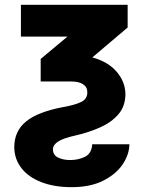

<svg xmlns="http://www.w3.org/2000/svg" viewBox="-20 -566 600 802"><path d="M201.2 58.1Q201.2 81.5 222.2 92Q243.2 102.5 273.4 102.5Q307.1 102.5 335 88.9Q362.8 75.2 365.2 36.6H520.5Q520 79.1 492.4 120.4Q464.8 161.6 411.1 188.7Q357.4 215.8 279.3 215.8Q206.5 215.8 152.6 194.8Q98.6 173.8 69.3 136Q40 98.1 39.6 48.3Q40 -19 89.4 -59.1Q138.7 -99.1 245.6 -119.1Q293 -127.4 319.1 -140.1Q345.2 -152.8 344.7 -180.2Q345.2 -201.7 327.6 -213.6Q310.1 -225.6 279.3 -225.6H149.9V-319.8L261.7 -413.1H67.4V-545.9H513.2V-451.2L365.7 -326.2Q431.6 -308.1 467.5 -266.1Q503.4 -224.1 503.9 -172.4Q503.4 -122.1 474.6 -88.6Q445.8 -55.2 398.9 -34.2Q352.1 -13.2 296.9 -0.5Q242.2 11.7 221.4 26.1Q200.7 40.5 201.2 58.1Z"/></svg>

Font: Inter Tight ExtraBold
Style: Regular
Weight: 800
Designer: Rasmus Andersson
Foundry: rsms
Version: Version 3.004; ttfautohint (v1.8.4.7-5d5b)